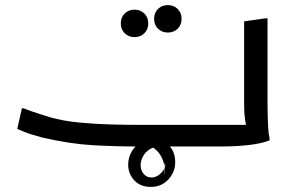

<svg xmlns="http://www.w3.org/2000/svg" viewBox="-20 -576 1168 755"><path d="M66 -150H74Q85 -145 105 -138Q125 -131 145 -125Q165 -119 176 -115Q229 -100 293.5 -94Q358 -88 419.5 -86.5Q481 -85 524 -85H986L952 -64Q948 -78 944 -103.5Q940 -129 940 -160V-492L1024 -504H1032V-172Q1032 -152 1032.5 -126Q1033 -100 1034.5 -75Q1036 -50 1040 -32V-24Q1010 -12 960.5 -6Q911 0 848 0H524Q434 0 345 -5Q256 -10 147 -35Q128 -40 110 -45.5Q92 -51 76.5 -57Q61 -63 48 -69ZM640 -448Q617 -448 601.5 -463Q586 -478 586 -502Q586 -526 601.5 -541Q617 -556 640 -556Q663 -556 678.5 -541Q694 -526 694 -502Q694 -478 678.5 -463Q663 -448 640 -448ZM509 -430Q486 -430 470.5 -445Q455 -460 455 -484Q455 -508 470.5 -523Q486 -538 509 -538Q532 -538 547.5 -523Q563 -508 563 -484Q563 -460 547.5 -445Q532 -430 509 -430ZM584 -30Q616 -30 642.5 -5.5Q669 19 669 63Q669 88 656.5 110Q644 132 623 145.5Q602 159 574 159Q531 159 507.5 132.5Q484 106 484 72Q484 45 497 21.5Q510 -2 533 -16Q556 -30 584 -30ZM616 1Q588 -1 569.5 10.5Q551 22 542 39.5Q533 57 533 73Q533 94 545 108Q557 122 576 122Q591 122 604.5 112Q618 102 625.5 88.5Q633 75 628 64L625 113Q630 92 626 73Q622 54 613 38Q604 22 591 11Q578 0 564 -5Z"/></svg>

Font: Kufam
Style: Italic
Weight: 400
Italic angle: -11°
Designer: Artur Schmal
Foundry: Original Type
Version: Version 1.301; ttfautohint (v1.8.3)